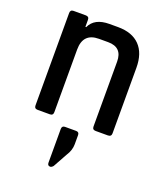

<svg xmlns="http://www.w3.org/2000/svg" viewBox="-138 -601 791 930"><g transform="rotate(20 257.5 -136.0)"><path d="M306 48V95Q306 126 287 155L246 229Q238 238 231 238Q217 238 217 222V49Q217 32 233 32H290Q306 32 306 48ZM143 0H80Q63 0 63 -17V-493Q63 -510 80 -510H143Q160 -510 160 -493V-457H164Q188 -510 265 -510H309Q382 -510 421 -470Q460 -430 460 -355V-17Q460 0 442 0H379Q362 0 362 -17V-351Q362 -425 289 -425H242Q160 -425 160 -340V-17Q160 0 143 0Z"/></g></svg>

Font: Rajdhani SemiBold
Style: Regular
Weight: 600
Designer: Satya Rajpurohit, Jyotish Sonowal
Foundry: Indian Type Foundry
Version: Version 1.201 February 1, 2022